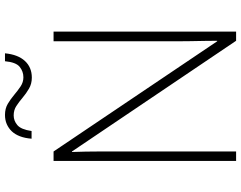

<svg xmlns="http://www.w3.org/2000/svg" viewBox="-116 -828 944 751"><g transform="rotate(-90 355.5 -452.0)"><path d="M608 0H572L139 -642H137Q138 -615 138.5 -588.5Q139 -562 139 -536Q139 -510 139 -481V0H102V-714H139L570 -74H572Q572 -97 571.5 -124Q571 -151 570.5 -178.5Q570 -206 570 -231V-714H608ZM189 -800Q191 -826 198.5 -845.5Q206 -865 218 -877.5Q230 -890 246 -897Q262 -904 282 -904Q307 -904 325.5 -893Q344 -882 360.5 -868Q377 -854 393.5 -843Q410 -832 429 -832Q452 -832 470 -846.5Q488 -861 492 -904H523Q518 -853 493 -826Q468 -799 428 -799Q404 -799 385 -810Q366 -821 349.5 -835Q333 -849 317 -859.5Q301 -870 280 -870Q259 -870 242 -855.5Q225 -841 219 -800Z"/></g></svg>

Font: Noto Sans Armenian ExtraLight
Style: Regular
Weight: 250
Designer: Monotype Design Team
Foundry: Monotype Imaging Inc.
Version: Version 2.007